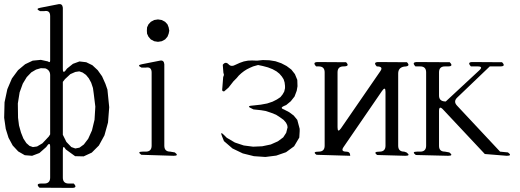

<svg xmlns="http://www.w3.org/2000/svg" viewBox="-41 -792 2561 946"><path d="M153.3 132.8Q132.8 112.3 162.1 112.3H176.8Q206.1 112.3 206.1 83V-68.4Q206.1 -97.7 186.5 -67.4L153.3 -38.1L117.2 -24.4L81.1 -27.3L48.8 -45.9L21.5 -75.2L1 -113.3L-12.7 -157.2L-20.5 -211.9L-18.6 -288.1L-4.9 -352.5L17.6 -405.3L47.9 -446.3L83 -475.6L120.1 -493.2L160.2 -497.1L195.3 -489.3Q206.1 -480.5 206.1 -494.1V-712.9Q206.1 -742.2 177.7 -737.3H156.2Q130.9 -749 158.2 -753.9L248 -771.5Q266.6 -774.4 268.6 -753.9V-452.1Q268.6 -422.9 289.1 -454.1L318.4 -477.5L350.6 -489.3L383.8 -485.4L414.1 -470.7L440.4 -446.3L461.9 -416L478.5 -378.9L488.3 -350.6L497.1 -263.7L491.2 -188.5L473.6 -125L446.3 -75.2L411.1 -40L371.1 -21.5L329.1 -22.5L283.2 -55.7Q268.6 -81.1 268.6 -51.8V83Q268.6 112.3 297.9 112.3H322.3Q342.8 133.8 313.5 133.8ZM330.1 -437.5 305.7 -426.8 279.3 -402.3 268.6 -388.7V-127.9L286.1 -92.8L310.5 -67.4L330.1 -60.5L350.6 -64.5L372.1 -80.1L393.6 -108.4L412.1 -149.4L424.8 -202.1L428.7 -266.6L420.9 -330.1L417 -358.4L408.2 -384.8L396.5 -406.2L382.8 -422.9L366.2 -434.6L349.6 -440.4ZM136.7 -449.2 113.3 -435.5 90.8 -412.1 71.3 -379.9 55.7 -336.9 46.9 -282.2 47.9 -211.9 52.7 -173.8 62.5 -138.7 74.2 -109.4 88.9 -86.9 104.5 -73.2 121.1 -67.4 141.6 -70.3 168 -85.9 199.2 -119.1 206.1 -129.9V-421.9Q206.1 -446.3 182.6 -455.1L160.2 -456.1Z M655.3 -29.3Q632.8 -44.9 661.1 -44.9H676.8Q706.1 -44.9 706.1 -74.2V-434.6Q706.1 -463.9 677.7 -459H656.2Q630.9 -470.7 658.2 -475.6L747.1 -493.2Q766.6 -497.1 768.6 -475.6V-74.2Q768.6 -44.9 797.9 -44.9L820.3 -41Q842.8 -24.4 814.5 -24.4ZM702.1 -597.7 690.4 -611.3 683.6 -626 682.6 -640.6 683.6 -657.2 690.4 -671.9 702.1 -684.6 718.8 -693.4 737.3 -696.3 755.9 -693.4 772.5 -684.6 784.2 -671.9 790 -657.2 793 -640.6 790 -626 784.2 -611.3 772.5 -597.7 755.9 -588.9 737.3 -585.9 718.8 -588.9Z M1056.6 -472.7Q1070.3 -491.2 1085.9 -474.6Q1098.6 -460.9 1121.1 -473.6L1140.6 -482.4L1160.2 -489.3L1180.7 -493.2L1201.2 -494.1L1225.6 -493.2L1253.9 -496.1L1286.1 -495.1L1316.4 -490.2L1344.7 -480.5L1371.1 -466.8L1394.5 -449.2L1412.1 -426.8L1423.8 -398.4L1424.8 -367.2L1420.9 -344.7L1410.2 -316.4L1391.6 -293L1369.1 -274.4L1357.4 -269.5Q1335.9 -259.8 1359.4 -252L1383.8 -239.3L1406.2 -222.7L1423.8 -201.2L1435.5 -157.2V-145.5L1433.6 -114.3L1408.2 -71.3L1368.2 -42L1320.3 -25.4L1266.6 -18.6L1210 -22.5L1155.3 -36.1L1104.5 -60.5L1062.5 -96.7L1052.7 -121.1Q1042 -147.5 1062.5 -127L1076.2 -113.3L1116.2 -89.8L1160.2 -75.2L1206.1 -69.3L1251 -71.3L1293 -80.1L1328.1 -95.7L1354.5 -115.2L1369.1 -137.7L1376 -165L1374 -175.8L1368.2 -187.5L1356.4 -201.2L1338.9 -213.9L1319.3 -226.6L1294.9 -236.3L1268.6 -245.1L1245.1 -249L1208 -252.9L1196.3 -258.8Q1169.9 -270.5 1209 -272.5L1244.1 -276.4L1275.4 -282.2L1301.8 -291L1323.2 -301.8L1340.8 -313.5L1351.6 -327.1L1359.4 -340.8L1363.3 -357.4V-369.1L1361.3 -385.7L1356.4 -401.4L1347.7 -415L1335.9 -428.7L1321.3 -440.4L1301.8 -451.2L1279.3 -460L1253.9 -466.8L1230.5 -471.7L1206.1 -464.8L1190.4 -458L1174.8 -450.2L1161.1 -441.4L1148.4 -431.6L1135.7 -419.9L1125 -407.2L1109.4 -391.6L1085 -360.4L1063.5 -341.8Q1052.7 -340.8 1053.7 -351.6L1054.7 -362.3L1058.6 -412.1L1062.5 -422.9L1059.6 -434.6Z M1817.4 -28.3Q1794.9 -44.9 1829.1 -44.9Q1858.4 -44.9 1858.4 -74.2V-338.9Q1858.4 -368.2 1841.8 -344.7L1652.3 -68.4Q1635.7 -44.9 1665 -44.9Q1684.6 -44.9 1684.6 -24.4L1518.6 -29.3Q1496.1 -44.9 1529.3 -44.9Q1558.6 -44.9 1558.6 -74.2V-435.5Q1558.6 -464.8 1529.3 -464.8H1516.6Q1496.1 -486.3 1525.4 -486.3L1664.1 -485.4Q1684.6 -464.8 1651.4 -464.8Q1622.1 -464.8 1622.1 -435.5V-165Q1622.1 -135.7 1638.7 -159.2L1833 -441.4Q1849.6 -464.8 1815.4 -464.8Q1794.9 -486.3 1824.2 -486.3L1963.9 -485.4Q1984.4 -464.8 1950.2 -463.9Q1920.9 -459 1920.9 -429.7V-74.2Q1920.9 -44.9 1950.2 -44.9L1961.9 -41Q1984.4 -24.4 1956.1 -24.4Z M2007.8 -28.3Q1985.4 -44.9 2013.7 -44.9H2029.3Q2058.6 -44.9 2058.6 -74.2V-435.5Q2058.6 -464.8 2029.3 -464.8H2005.9Q1985.4 -486.3 2014.6 -486.3L2174.8 -485.4Q2195.3 -464.8 2166 -464.8H2151.4Q2122.1 -464.8 2122.1 -435.5V-321.3Q2122.1 -292 2155.3 -292L2320.3 -445.3Q2341.8 -464.8 2312.5 -464.8H2279.3Q2258.8 -486.3 2287.1 -486.3L2432.6 -485.4Q2453.1 -464.8 2423.8 -464.8H2372.1L2211.9 -311.5Q2191.4 -292 2210.9 -271.5L2422.9 -44.9L2461.9 -41Q2484.4 -24.4 2456.1 -24.4L2347.7 -33.2L2141.6 -252.9Q2122.1 -273.4 2122.1 -245.1V-73.2Q2122.1 -44.9 2151.4 -44.9L2172.9 -41Q2195.3 -24.4 2167 -24.4Z"/></svg>

Font: B2 Hana
Style: Regular
Weight: 500
Version: 2020-08-05; (max)